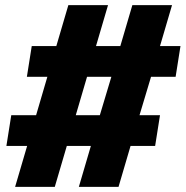

<svg xmlns="http://www.w3.org/2000/svg" viewBox="-20 -730 725 750"><path d="M685 -550 666 -430H570L525 -280H605L586 -160H490L443 0H288L335 -160H241L194 0H39L86 -160H5L24 -280H121L165 -430H85L104 -550H200L247 -710H402L355 -550H450L497 -710H652L605 -550ZM276 -280H370L415 -430H320Z"/></svg>

Font: Bitter Pro Black
Style: Italic
Weight: 900
Italic angle: -9°
Designer: Sol Matas, and Bitter project Authors
Foundry: Sol Matas
Version: Version 1.010